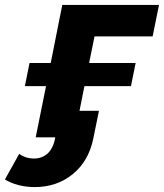

<svg xmlns="http://www.w3.org/2000/svg" viewBox="-92 -558 666 780"><path d="M53 0 95 -208H9L28 -302H114L161 -538H554L528 -410H292L270 -302H459L440 -208H251L231 -108H310L287 5Q268 97 203.5 149.5Q139 202 49 202Q15 202 -16.5 194Q-48 186 -72 171L-14 67Q-2 76 13.5 81Q29 86 46 86Q79 86 101.5 65.5Q124 45 132 3V0Z"/></svg>

Font: Montserrat
Style: Bold Italic
Weight: 700
Italic angle: -11.3°
Designer: Julieta Ulanovsky
Foundry: Julieta Ulanovsky
Version: Version 9.000; ttfautohint (v1.8.4.7-5d5b)